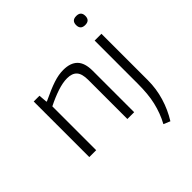

<svg xmlns="http://www.w3.org/2000/svg" viewBox="-251 -924 1319 1319"><g transform="rotate(-45 408.0 -264.5)"><path d="M79 -540H135L140 -477H145Q185 -496 218 -510Q251 -524 278.5 -533Q306 -542 329.5 -546Q353 -550 376 -550Q445 -550 480 -514.5Q515 -479 515 -403V0H449V-380Q449 -440 425.5 -465.5Q402 -491 354 -491Q312 -491 259 -473.5Q206 -456 146 -426V0H79ZM599 200Q618 165 631.5 129Q645 93 654 54.5Q663 16 667 -27.5Q671 -71 671 -121V-540H737V-89Q737 -6 713.5 72.5Q690 151 647 220ZM746 -705Q746 -661 701 -661Q656 -661 656 -705Q656 -749 701 -749Q746 -749 746 -705Z"/></g></svg>

Font: EncodeSans
Style: Light
Weight: 300
Designer: Pablo Impallari, Andres Torresi
Foundry: Pablo Impallari, Andres Torresi
Version: Version 1.000; ttfautohint (v1.4.1)